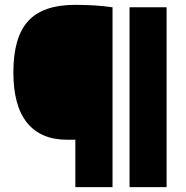

<svg xmlns="http://www.w3.org/2000/svg" viewBox="-20 -770 766 790"><path d="M290 0V-195.5Q282 -195 273.8 -195Q265.5 -195 256.5 -195Q148 -195 91.5 -264.8Q35 -334.5 35 -472.5Q35 -617 96 -683.5Q157 -750 288 -750Q327 -750 366.8 -747.8Q406.5 -745.5 443 -740V0ZM513 0V-740H665.5V0Z"/></svg>

Font: Encode Sans SC SemiExpanded Black
Style: Regular
Weight: 900
Width: 6
Designer: Multiple Designers
Foundry: Impallari Type
Version: Version 3.002